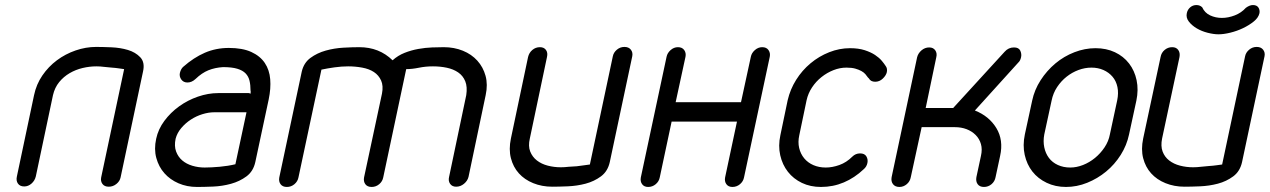

<svg xmlns="http://www.w3.org/2000/svg" viewBox="-20 -741 5033 761"><path d="M472 -467Q464 -468 451 -470Q438 -472 423 -473L392 -476Q377 -478 362 -478Q335 -478 307.5 -471.5Q280 -465 256 -451Q232 -437 214.5 -415.5Q197 -394 190 -364L122 -42Q118 -25 105 -13.5Q92 -2 76 -2Q59 -2 51 -13.5Q43 -25 47 -42L115 -364Q124 -407 148 -442Q172 -477 205.5 -502Q239 -527 279.5 -541Q320 -555 361 -555Q386 -555 421.5 -553.5Q457 -552 487 -543Q517 -534 536 -514Q555 -494 547 -458L458 -38Q455 -23 441.5 -12Q428 -1 411 -1Q394 -1 386 -12Q378 -23 381 -38Z M966 -372 974 -370Q973 -372 973.5 -376Q974 -380 973 -382Q973 -404 969 -421Q965 -438 953.5 -450Q942 -462 920.5 -468.5Q899 -475 864 -475Q832 -473 806 -462.5Q780 -452 755 -428Q740 -414 723 -414Q707 -414 698.5 -426Q690 -438 693 -452Q697 -468 706 -476Q748 -513 792 -532Q836 -551 887 -551Q941 -551 976 -535Q1011 -519 1029.5 -491.5Q1048 -464 1051 -427Q1054 -390 1045 -347L992 -99Q984 -62 957 -42Q930 -22 895.5 -12.5Q861 -3 824.5 -1.5Q788 0 761 0Q721 0 687.5 -14.5Q654 -29 631.5 -54.5Q609 -80 599.5 -115Q590 -150 599 -191Q607 -229 631.5 -262Q656 -295 690 -319.5Q724 -344 764.5 -358Q805 -372 845 -372ZM957 -296H829Q807 -296 782.5 -288.5Q758 -281 736.5 -267Q715 -253 698.5 -233.5Q682 -214 676 -191Q670 -162 678 -140.5Q686 -119 702.5 -105Q719 -91 742.5 -84Q766 -77 791 -77Q817 -77 850.5 -80Q884 -83 913 -90Z M1163 -38Q1160 -22 1147 -11Q1134 0 1117 0Q1100 0 1092 -11Q1084 -22 1087 -38L1176 -457Q1184 -492 1210.5 -511.5Q1237 -531 1271 -540.5Q1305 -550 1341 -552Q1377 -554 1404 -554Q1483 -554 1536 -502Q1557 -521 1583.5 -531.5Q1610 -542 1638 -547Q1666 -552 1692.5 -553Q1719 -554 1739 -554Q1780 -554 1814.5 -540Q1849 -526 1872 -500.5Q1895 -475 1904.5 -440.5Q1914 -406 1905 -364L1837 -40Q1833 -24 1819 -12.5Q1805 -1 1788 -1Q1772 -1 1764 -12.5Q1756 -24 1760 -40L1828 -364Q1833 -397 1824 -419Q1815 -441 1796 -454Q1777 -467 1751 -472.5Q1725 -478 1696 -478Q1667 -478 1640 -472.5Q1613 -467 1590 -467L1499 -38Q1496 -22 1483 -11Q1470 0 1453 0Q1436 0 1428 -11Q1420 -22 1423 -38L1494 -370Q1500 -401 1490.5 -422Q1481 -443 1462 -455.5Q1443 -468 1415.5 -473Q1388 -478 1360 -478Q1334 -478 1305.5 -474Q1277 -470 1254 -465Z M2409 -518Q2412 -533 2425 -544Q2438 -555 2455 -555Q2472 -555 2480.5 -544Q2489 -533 2486 -518L2397 -99Q2389 -62 2362 -42Q2335 -22 2301 -13Q2267 -4 2230.5 -2.5Q2194 -1 2169 -1Q2128 -1 2093.5 -15Q2059 -29 2036.5 -54Q2014 -79 2005 -114Q1996 -149 2005 -192L2073 -515Q2077 -532 2090 -543Q2103 -554 2120 -554Q2136 -554 2144 -543Q2152 -532 2148 -515L2080 -192Q2073 -162 2081.5 -140.5Q2090 -119 2108 -105Q2126 -91 2151 -84.5Q2176 -78 2203 -78Q2218 -78 2234 -80L2266 -82Q2282 -84 2296 -86Q2310 -88 2318 -89Z M2622 -516Q2625 -531 2638 -542.5Q2651 -554 2667 -554Q2684 -554 2692 -542.5Q2700 -531 2697 -516L2658 -336H2917L2956 -516Q2959 -531 2972 -542.5Q2985 -554 3001 -554Q3018 -554 3026 -542.5Q3034 -531 3031 -516L2929 -38Q2926 -22 2913 -11Q2900 0 2883 0Q2867 0 2859 -11Q2851 -22 2854 -38L2901 -259H2642L2595 -38Q2592 -22 2579 -11Q2566 0 2549 0Q2533 0 2525 -11Q2517 -22 2520 -38Z M3358 -120Q3371 -133 3389 -133Q3407 -133 3414 -121Q3421 -109 3418 -95Q3415 -80 3403 -70Q3367 -36 3324.5 -18Q3282 0 3234 0Q3192 0 3158.5 -16Q3125 -32 3103 -60Q3081 -88 3072.5 -125.5Q3064 -163 3073 -205L3102 -344Q3112 -387 3135.5 -424.5Q3159 -462 3192.5 -490Q3226 -518 3266.5 -534Q3307 -550 3349 -550Q3383 -550 3407.5 -542Q3432 -534 3448.5 -523Q3465 -512 3475 -500Q3485 -488 3490 -480Q3498 -470 3495 -455Q3492 -442 3479 -429.5Q3466 -417 3449 -417Q3431 -417 3424 -430L3420 -434Q3416 -440 3410 -447Q3404 -454 3394 -459.5Q3384 -465 3370 -469Q3356 -473 3335 -473Q3309 -473 3283.5 -463Q3258 -453 3236 -435.5Q3214 -418 3198.5 -394.5Q3183 -371 3177 -344L3148 -205Q3142 -178 3147.5 -154.5Q3153 -131 3167.5 -113.5Q3182 -96 3204 -86.5Q3226 -77 3253 -77Q3279 -77 3307 -87Q3335 -97 3358 -120Z M3590 -39Q3587 -22 3574 -11Q3561 0 3545 0Q3528 0 3519.5 -11Q3511 -22 3514 -39L3615 -514Q3619 -530 3632.5 -541.5Q3646 -553 3663 -553Q3679 -553 3687 -541.5Q3695 -530 3691 -514L3649 -313H3758L3962 -536Q3977 -553 3999 -553Q4018 -553 4024 -540Q4030 -527 4027 -514Q4024 -500 4016 -493L3844 -303Q3900 -281 3929 -233.5Q3958 -186 3944 -123L3926 -39Q3923 -22 3910 -11Q3897 0 3880 0Q3863 0 3855 -11Q3847 -22 3850 -39L3868 -123Q3874 -149 3868 -170Q3862 -191 3847 -206Q3832 -221 3811 -229Q3790 -237 3765 -237H3633Z M4071 -342Q4080 -385 4104.5 -423Q4129 -461 4163 -489.5Q4197 -518 4238.5 -534Q4280 -550 4322 -550Q4365 -550 4399 -534Q4433 -518 4455 -489.5Q4477 -461 4485 -423Q4493 -385 4484 -342L4455 -208Q4446 -165 4422 -127Q4398 -89 4364 -61Q4330 -33 4289 -16.5Q4248 0 4205 0Q4163 0 4128.5 -16.5Q4094 -33 4072 -61Q4050 -89 4041.5 -127Q4033 -165 4042 -208ZM4119 -208Q4114 -181 4119 -157Q4124 -133 4137.5 -115Q4151 -97 4173 -87Q4195 -77 4222 -77Q4247 -77 4272.5 -87Q4298 -97 4320 -115Q4342 -133 4358 -157Q4374 -181 4379 -208L4408 -343Q4414 -372 4409 -396Q4404 -420 4389.5 -437Q4375 -454 4353.5 -463.5Q4332 -473 4306 -473Q4280 -473 4254.5 -463.5Q4229 -454 4207.5 -437Q4186 -420 4170 -396Q4154 -372 4148 -342Z M4918 -710Q4933 -721 4946 -721Q4961 -721 4967.5 -711.5Q4974 -702 4972 -689Q4968 -671 4949.5 -656Q4931 -641 4907 -629.5Q4883 -618 4856.5 -611.5Q4830 -605 4809 -605Q4791 -605 4767 -611Q4743 -617 4723.5 -628.5Q4704 -640 4692 -655.5Q4680 -671 4684 -689Q4687 -703 4697.5 -712Q4708 -721 4722 -721Q4736 -721 4745 -712Q4755 -690 4776.5 -680Q4798 -670 4823 -670Q4848 -670 4874 -680Q4900 -690 4918 -710ZM4915 -518Q4918 -533 4931 -544Q4944 -555 4961 -555Q4978 -555 4986.5 -544Q4995 -533 4992 -518L4903 -99Q4895 -62 4868 -42Q4841 -22 4807 -13Q4773 -4 4736.5 -2.5Q4700 -1 4675 -1Q4634 -1 4599.5 -15Q4565 -29 4542.5 -54Q4520 -79 4511 -114Q4502 -149 4511 -192L4580 -515Q4583 -532 4596 -543Q4609 -554 4626 -554Q4642 -554 4650 -543Q4658 -532 4655 -515L4586 -192Q4580 -162 4588 -140.5Q4596 -119 4614 -105Q4632 -91 4657 -84.5Q4682 -78 4709 -78Q4724 -78 4740 -80L4772 -83Q4788 -84 4802 -86Q4816 -88 4824 -89Z"/></svg>

Font: VDS Compensated
Style: Light Italic
Weight: 300
Italic angle: -12°
Designer: artmaker
Foundry: artmaker
Version: Version 1.000 2012 initial release